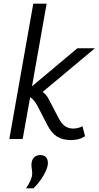

<svg xmlns="http://www.w3.org/2000/svg" viewBox="-20 -760 539 1050"><path d="M31 0 162 -740H235L155 -288L403 -496H499L213 -257Q233 -244 247 -217L299 -117Q317 -82 336.5 -69.5Q356 -57 380 -57Q408 -57 431 -70L445 -15Q426 -3 407.5 1.5Q389 6 367 6Q324 6 293 -12.5Q262 -31 239 -76L188 -175Q167 -215 145 -229L104 0ZM122 270Q137 249 146.5 227.5Q156 206 156 190Q156 176 154 164Q152 152 152 141Q152 117 165 102.5Q178 88 200 88Q220 88 231 99.5Q242 111 242 131Q242 149 231 174Q220 199 202 224.5Q184 250 163 270Z"/></svg>

Font: Livvic
Style: Italic
Weight: 400
Italic angle: -10°
Designer: Jacques Le Bailly, Baron von Fonthausen
Version: Version 1.001; ttfautohint (v1.8.2)